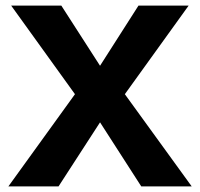

<svg xmlns="http://www.w3.org/2000/svg" viewBox="-20 -669 717 689"><path d="M249 -331 20 -649H200L339 -433L477 -649H657L428 -331L668 0H487L339 -230L190 0H10Z"/></svg>

Font: Play
Style: Bold
Weight: 700
Designer: Jonas Hecksher (Cyrillic expansion: Cyreal)
Foundry: Jonas Hecksher, Playtype, e-types AS
Version: Version 2.101; ttfautohint (v1.5.65-e2d9)